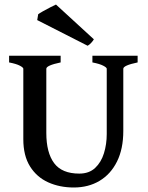

<svg xmlns="http://www.w3.org/2000/svg" viewBox="-20 -811 651 844"><path d="M585 -536.6Q522 -523.4 522 -508.8V-235.4Q522 -156.7 494.4 -101.1Q466.8 -45.4 417.7 -16.1Q368.7 13.2 304.2 13.2Q242.2 13.2 191.9 -9.5Q141.6 -32.2 112.1 -79.3Q82.5 -126.5 82.5 -199.2V-508.8Q82.5 -514.2 67.4 -522.2Q52.2 -530.3 20 -536.6V-565.9H246.6V-536.6Q183.6 -523.4 183.6 -508.8V-226.6Q183.6 -140.1 217.8 -94Q252 -47.9 328.6 -47.9Q371.6 -47.9 398.2 -72.8Q424.8 -97.7 437 -137.5Q449.2 -177.2 449.2 -221.7V-508.8Q449.2 -514.2 433.8 -522.2Q418.5 -530.3 386.2 -536.6V-565.9H585ZM392.6 -638.2Q388.2 -630.4 380.4 -622.1Q372.6 -613.8 365.2 -609.9L143.6 -722.7L147.9 -748.5Q152.8 -752.4 168.9 -761.5Q185.1 -770.5 202.1 -779.3Q219.2 -788.1 226.1 -791Z"/></svg>

Font: Dai Banna SIL Medium
Style: Regular
Weight: 500
Designer: Victor Gaultney
Foundry: SIL International
Version: Version 4.000